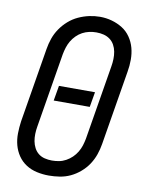

<svg xmlns="http://www.w3.org/2000/svg" viewBox="-85 -807 670 876"><g transform="rotate(10 250.0 -369.0)"><path d="M202 8Q174 8 146.5 2Q119 -4 96.5 -18.5Q74 -33 59 -55Q44 -77 37 -103Q30 -129 30.5 -157.5Q31 -186 35 -214L92 -559Q96 -584 104.5 -608.5Q113 -633 128 -655Q143 -677 163.5 -695Q184 -713 208 -724Q232 -735 257 -740.5Q282 -746 307 -746Q336 -746 362.5 -738.5Q389 -731 411.5 -717Q434 -703 449.5 -680.5Q465 -658 472 -632Q479 -606 479 -577.5Q479 -549 474 -521L417 -176Q413 -151 404.5 -126.5Q396 -102 381.5 -80Q367 -58 346 -40Q325 -22 301.5 -11Q278 0 252.5 4Q227 8 202 8ZM204 -62Q220 -62 236.5 -65Q253 -68 268.5 -76.5Q284 -85 296.5 -97Q309 -109 318 -124Q327 -139 332 -155Q337 -171 340 -187L397 -532Q400 -549 400.5 -566.5Q401 -584 398 -600.5Q395 -617 387 -631.5Q379 -646 366 -655.5Q353 -665 337 -669Q321 -673 303 -673Q287 -673 270.5 -669.5Q254 -666 239 -658Q224 -650 211.5 -637.5Q199 -625 190.5 -610.5Q182 -596 177 -580Q172 -564 169 -548L112 -203Q109 -186 108.5 -168.5Q108 -151 111 -135Q114 -119 121.5 -104.5Q129 -90 141.5 -80Q154 -70 170.5 -66Q187 -62 204 -62Q204 -62 204 -62Q204 -62 204 -62ZM165 -333 177 -403H344L332 -333Z"/></g></svg>

Font: Iosevka Curly Oblique
Style: Regular
Weight: 400
Italic angle: -9°
Monospace: yes
Designer: Belleve Invis
Foundry: Belleve Invis
Version: Version 11.1.0; ttfautohint (v1.8.3)